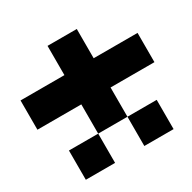

<svg xmlns="http://www.w3.org/2000/svg" viewBox="-210 -1210 1421 1421"><g transform="rotate(-30 500.0 -500.0)"><path d="M625 -1000V0H875V-250H125V0H375V-1000ZM0 -500V-750H1000V-500Z"/></g></svg>

Font: Picon
Style: Regular
Weight: 400
Designer: yne
Foundry: yne
Version: Version 21.02.27; git-deadbeef-release